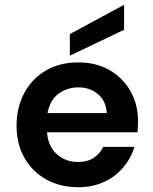

<svg xmlns="http://www.w3.org/2000/svg" viewBox="-20 -768 638 800"><path d="M306 12Q231 12 173 -20Q115 -52 82 -110Q49 -168 49 -244Q49 -321 81.5 -381Q114 -441 171.5 -474.5Q229 -508 307 -508Q380 -508 436 -476Q492 -444 523.5 -388.5Q555 -333 555 -265Q555 -254 554.5 -242Q554 -230 553 -217H176Q180 -159 216.5 -126Q253 -93 305 -93Q344 -93 370.5 -110.5Q397 -128 410 -156H540Q526 -109 493.5 -70.5Q461 -32 413.5 -10Q366 12 306 12ZM307 -404Q260 -404 224 -377.5Q188 -351 178 -297H425Q422 -346 389 -375Q356 -404 307 -404ZM271 -536V-626L497 -748V-644Z"/></svg>

Font: DeepMind Sans
Style: Bold
Weight: 700
Designer: Jonny Pinhorn / Modifications: Colophon Foundry
Foundry: Colophon Foundry
Version: Version 1.002; ttfautohint (v1.8.2)